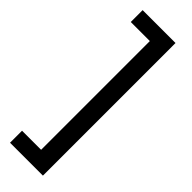

<svg xmlns="http://www.w3.org/2000/svg" viewBox="-294 -732 904 904"><g transform="rotate(45 158.0 -279.5)"><path d="M27 82H154V-642H27V-721H246V162H27Z"/></g></svg>

Font: Noto Sans Lao UI Cond Med
Style: Regular
Weight: 500
Width: 3
Designer: Monotype Design Team
Foundry: Monotype Imaging Inc.
Version: Version 2.000; ttfautohint (v1.8.4.7-5d5b)